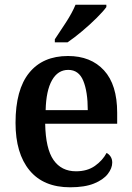

<svg xmlns="http://www.w3.org/2000/svg" viewBox="-20 -786 560 816"><path d="M278 10Q165 10 105.5 -62Q46 -134 46 -264Q46 -405 104 -476.5Q162 -548 269 -548Q366 -548 422 -487Q478 -426 478 -307V-260H172Q174 -154 207.5 -106Q241 -58 303 -58Q351 -58 383.5 -81Q416 -104 433 -136Q443 -131 450 -120.5Q457 -110 457 -95Q457 -71 438 -46.5Q419 -22 379.5 -6Q340 10 278 10ZM353 -318Q353 -396 334 -442.5Q315 -489 270 -489Q226 -489 201 -445Q176 -401 174 -318ZM213 -619Q234 -650 260.5 -691Q287 -732 301 -766H432V-756Q420 -739 391.5 -710.5Q363 -682 329 -653.5Q295 -625 267 -606H213Z"/></svg>

Font: Noto Serif SemiCondensed SemiBold
Style: Regular
Weight: 600
Width: 4
Designer: Monotype Design Team
Foundry: Monotype Imaging Inc.
Version: Version 2.013; ttfautohint (v1.8.4.7-5d5b)